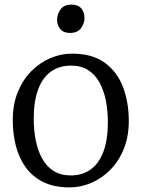

<svg xmlns="http://www.w3.org/2000/svg" viewBox="-20 -803 615 834"><path d="M35.5 -281Q35.5 -349.5 57.2 -403Q79 -456.5 116 -493.8Q153 -531 198.8 -550.5Q244.5 -570 292.5 -570Q382 -570 436.2 -529.8Q490.5 -489.5 515 -423Q539.5 -356.5 539.5 -278Q539.5 -210 517.8 -156.2Q496 -102.5 459 -65.2Q422 -28 376.2 -8.5Q330.5 11 282.5 11Q215.5 11 168.2 -12.2Q121 -35.5 91.8 -76Q62.5 -116.5 49 -169.2Q35.5 -222 35.5 -281ZM287.5 -41Q338 -41 374 -67Q410 -93 429.2 -144.5Q448.5 -196 448.5 -272Q448.5 -321.5 439.8 -366Q431 -410.5 412.2 -444.8Q393.5 -479 363 -498.5Q332.5 -518 288.5 -518Q237.5 -518 201.2 -492Q165 -466 145.8 -414.8Q126.5 -363.5 126.5 -287Q126.5 -237 135.5 -192.5Q144.5 -148 163.5 -113.8Q182.5 -79.5 213.2 -60.2Q244 -41 287.5 -41ZM283.5 -660Q256 -660 242 -676.5Q228 -693 228 -717.5Q228 -742 243.2 -762.5Q258.5 -783 290.5 -783H291.5Q319 -783 333 -766.5Q347 -750 347 -725.5Q347 -701 331.8 -680.5Q316.5 -660 284.5 -660Z"/></svg>

Font: Merriweather Light
Style: Regular
Weight: 300
Designer: Eben Sorkin
Foundry: Eben Sorkin
Version: Version 2.100